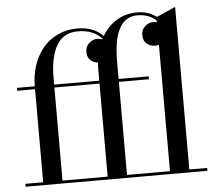

<svg xmlns="http://www.w3.org/2000/svg" viewBox="-53 -830 1018 890"><g transform="rotate(-5 455.5 -385.0)"><path d="M30.5 -13.5H113.5V-446.5H30.5V-460H113.5V-461.5Q113.5 -511 128.2 -555.8Q143 -600.5 170.5 -635Q198 -669.5 240 -689.8Q282 -710 333 -710Q408 -710 452.5 -664.5Q478.5 -709 520.2 -734.5Q562 -760 615.5 -760Q668 -760 705.5 -731L793.5 -770V-13.5H876.5V0H30.5ZM643.5 -446.5H503.5V-13.5H703.5V-601.5Q694.5 -599 686 -599Q664 -599 647.2 -612.5Q630.5 -626 630.5 -653.5Q630.5 -678 648 -693.5Q665.5 -709 686 -709Q694.5 -709 703.5 -706.5V-714Q669.5 -746.5 615.5 -746.5Q503.5 -746.5 503.5 -540V-460H643.5ZM203.5 -490V-460H413.5V-511.5Q413.5 -528 415 -544.5Q394.5 -546 380 -559.5Q365.5 -573 365.5 -598.5Q365.5 -623 383 -638.5Q400.5 -654 421 -654Q433 -654 444.5 -649.5Q444.5 -651 445.5 -652Q408 -696.5 333 -696.5Q267.5 -696.5 235.5 -642.5Q203.5 -588.5 203.5 -490ZM203.5 -13.5H413.5V-446.5H203.5Z"/></g></svg>

Font: Bodoni* 16pt
Style: Regular
Weight: 400
Version: Version 2.3